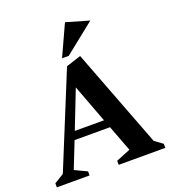

<svg xmlns="http://www.w3.org/2000/svg" viewBox="-156 -948 936 1057"><g transform="rotate(-20 312.0 -419.5)"><path d="M-5.7 0V-23.7L50.4 -58L275 -607.1L361.9 -635.7L582.7 -58L629.9 -23.7V0H356.4V-23.7L440.4 -58L382.5 -211H175L114.4 -57.6L186 -23.7V0ZM193.4 -258.1H364.5L280.6 -481.3ZM264.3 -657.9 347.3 -839 481.5 -799.9 303.5 -657.9Z"/></g></svg>

Font: Ancizar Serif Light
Style: Regular
Weight: 300
Designer: Cesar Puertas, Viviana Monsalve, Julian Moncada, Julian Prieto, Jose Castro, Felipe Aragon, Mariel Hernandez, Sara Alarc
Version: Version 8.100